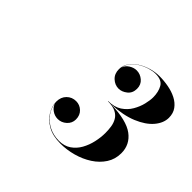

<svg xmlns="http://www.w3.org/2000/svg" viewBox="-115 -1058 752 752"><g transform="rotate(45 261.5 -681.5)"><path d="M489.6 -593.2Q489.6 -559.9 472.5 -533.5Q455.4 -507.1 426.9 -488.6Q398.4 -470.2 363.7 -460.6Q329.1 -451 294 -451Q251.4 -451 223 -467Q194.7 -483.1 180.4 -507.4Q166.2 -531.7 166.2 -556Q166.2 -581.2 181.9 -596.8Q197.7 -612.4 220.2 -612.4Q240.6 -612.4 255.4 -598.3Q270.3 -584.2 270.3 -561.1Q270.3 -540.1 254.4 -525.8Q238.5 -511.6 218.4 -511.6Q201 -511.6 186.3 -522.1Q171.6 -532.6 167.7 -547.9Q170.1 -523 185.5 -501.7Q201 -480.4 226 -467.5Q251.1 -454.6 282 -454.6Q311.4 -454.6 331.9 -468.7Q352.5 -482.8 365.1 -505.4Q377.7 -528.1 383.5 -554.3Q389.4 -580.6 389.4 -605.2Q389.4 -622 387 -638.6Q384.6 -655.3 376.6 -669.2Q368.7 -683.2 352.3 -691.6Q336 -700 308.4 -700V-701.2Q342.3 -701.2 364.5 -715.9Q386.7 -730.6 399.4 -752.6Q412.2 -774.7 417.6 -797.3Q423 -820 423 -835.6Q423 -866.2 411 -887.2Q399 -908.2 364.2 -908.2Q349.8 -908.2 331.8 -902.9Q313.8 -897.7 296.7 -887.6Q279.6 -877.6 267.3 -863Q255 -848.5 252 -829.9Q256.5 -845.8 271.8 -855.5Q287.1 -865.3 302.7 -865.3Q322.8 -865.3 338.7 -851.6Q354.6 -838 354.6 -815.5Q354.6 -790.9 337.6 -777.5Q320.7 -764.2 302.7 -764.2Q282.3 -764.2 266.1 -779.2Q249.9 -794.2 249.9 -819.4Q249.9 -839.8 261.6 -856.7Q273.3 -873.7 292.6 -886.1Q312 -898.6 335.4 -905.5Q358.8 -912.4 382.2 -912.4Q407.4 -912.4 432.3 -907.7Q457.2 -903.1 477.7 -892.6Q498.3 -882.1 510.7 -865Q523.2 -847.9 523.2 -823Q523.2 -794.2 500.4 -767Q477.6 -739.9 433.6 -721.6Q389.7 -703.3 325.8 -700.6Q413.4 -697.9 451.5 -669.4Q489.6 -640.9 489.6 -593.2Z"/></g></svg>

Font: Bodoni* 96
Style: Bold Italic
Weight: 700
Italic angle: -13°
Version: Version 2.2